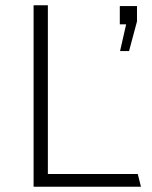

<svg xmlns="http://www.w3.org/2000/svg" viewBox="-20 -706 575 726"><path d="M161 -686V-48H501L513 0H107V-686ZM457 -614H433V-683H498V-625L468 -513H434Z"/></svg>

Font: Chivo Thin
Style: Regular
Weight: 100
Designer: Hector Gatti
Foundry: Omnibus-Type
Version: Version 1.007